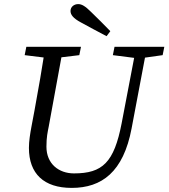

<svg xmlns="http://www.w3.org/2000/svg" viewBox="-20 -897 818 932"><path d="M120.4 -179.1C120.4 -53.8 192.8 15.1 328 15.1C474 15.1 578.9 -62.1 618.8 -273.7L693.7 -669.7H641.4L570.4 -298.2C533.6 -108.3 477.6 -55.3 339 -55.3C265.9 -55.3 205.4 -101.3 205.4 -185.1C205.4 -231.7 211.3 -255.8 216.4 -282L287.4 -669.7H200.3C184.3 -566.7 166.3 -462.8 147.3 -359.9L133.3 -285.6C126.3 -248.7 120.4 -211.9 120.4 -179.1ZM99.8 -629.3 221.3 -614.3H240.5L365 -629.3L373.1 -669.7H107.8L99.8 -629.3ZM527.8 -629.3 644.5 -614.4H663.7L769.5 -629.3L777.6 -669.7H535.9L527.8 -629.3ZM515.5 -745.7C485.4 -776.8 454.2 -808 422.1 -839C394 -867.1 376.9 -877.1 359.8 -877.1C339.4 -877.1 322.3 -863.8 322.3 -843.6C322.3 -825.6 335.2 -808.3 372.5 -788.3C412.8 -766.3 455.2 -743.4 497.4 -721.4L515.5 -745.7Z"/></svg>

Font: Source Serif Variable
Style: Italic
Weight: 389
Italic angle: -12°
Designer: Frank Grießhammer
Foundry: Adobe Systems Incorporated
Version: Version 3.001;hotconv 1.0.111;makeotfexe 2.5.65597